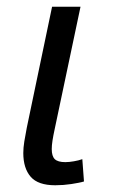

<svg xmlns="http://www.w3.org/2000/svg" viewBox="-20 -532 334 567"><path d="M228 3.9Q221.7 5.9 211.9 7.8Q202.1 9.8 190.7 11.5Q179.2 13.2 167 14.2Q154.8 15.1 143.1 15.1Q92.3 15.1 70.6 -10Q48.8 -35.2 48.8 -80.1Q48.8 -95.7 51.8 -114.3Q54.7 -132.8 59.1 -154.8L133.8 -512.2H217.8L141.1 -148.9Q137.2 -130.9 135 -116.7Q132.8 -102.5 132.8 -91.8Q132.8 -70.8 141.8 -62Q150.9 -53.2 172.9 -53.2Q184.1 -53.2 198.2 -55.7Q212.4 -58.1 223.1 -62Z"/></svg>

Font: Clear Sans
Style: Italic
Weight: 400
Italic angle: -12°
Foundry: Intel Corporation
Version: Version 1.00